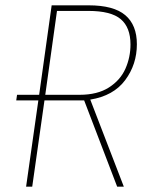

<svg xmlns="http://www.w3.org/2000/svg" viewBox="-20 -701 561 721"><path d="M319 -327 445 0H420L296 -324H147L101 0H78L124 -324H41L44 -345H127L174 -681H313Q407 -681 450.5 -644Q494 -607 494 -535Q494 -459 450 -400Q406 -341 319 -327ZM470 -534Q470 -598 433.5 -629Q397 -660 312 -660H194L150 -345H279Q346 -345 389 -372.5Q432 -400 451 -443Q470 -486 470 -534Z"/></svg>

Font: Fira Sans Condensed Thin
Style: Italic
Weight: 250
Width: 3
Italic angle: -8°
Designer: Carrois Corporate & Edenspiekermann AG
Foundry: Carrois Corporate GbR & Edenspiekermann AG
Version: Version 4.203